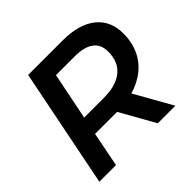

<svg xmlns="http://www.w3.org/2000/svg" viewBox="-169 -884 1068 1068"><g transform="rotate(-45 365.5 -350.0)"><path d="M41 0 181 -700H453Q580 -700 649.5 -644.5Q719 -589 719 -489Q719 -401 678.5 -337.5Q638 -274 563 -239.5Q488 -205 385 -205H157L224 -264L172 0ZM501 0 358 -254H496L639 0ZM221 -249 177 -312H389Q484 -312 536 -354Q588 -396 588 -477Q588 -534 549.5 -562Q511 -590 439 -590H235L303 -655Z"/></g></svg>

Font: MOST Montserrat SemiBold
Style: Italic
Weight: 600
Italic angle: -11.3°
Designer: Julieta Ulanovsky
Foundry: Julieta Ulanovsky
Version: Version 8.000;March 11, 2024;FontCreator 15.0.0.2926 64-bit